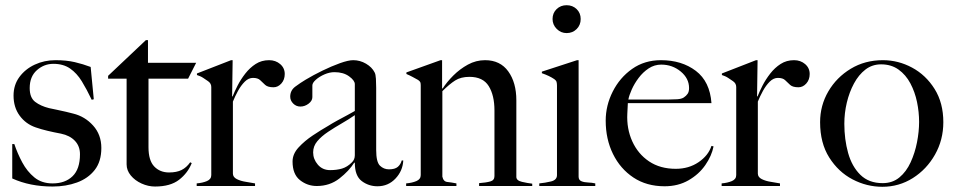

<svg xmlns="http://www.w3.org/2000/svg" viewBox="-20 -714 3691 737"><path d="M182 2Q95 2 27 -29V-161H35Q47 -125 65.5 -90.5Q84 -56 112 -33Q140 -10 182 -10Q230 -10 258.5 -37.5Q287 -65 287 -122Q287 -153 267.5 -173.5Q248 -194 214 -201Q187 -206 162 -212Q137 -218 117 -225Q79 -238 55.5 -270Q32 -302 32 -347Q32 -388 54.5 -418.5Q77 -449 113.5 -466Q150 -483 193 -483Q235 -483 267 -475.5Q299 -468 328 -457L340 -333L332 -331Q313 -371 294 -402Q275 -433 249 -451Q223 -469 185 -469Q149 -469 121.5 -444.5Q94 -420 94 -376Q94 -339 115 -323Q136 -307 168 -299Q178 -297 196.5 -293Q215 -289 233 -285Q251 -281 261 -278Q306 -267 337.5 -232Q369 -197 369 -146Q369 -94 343.5 -61.5Q318 -29 275.5 -13.5Q233 2 182 2Z M575 2Q549 2 523.5 -9.5Q498 -21 482 -40.5Q466 -60 466 -83V-412H395V-423L540 -560H548V-473H733L702 -412H550V-149Q550 -98 572 -75Q594 -52 629 -52Q658 -52 677 -61.5Q696 -71 710 -91L716 -88Q701 -50 667.5 -24Q634 2 575 2Z M735 0V-10Q758 -12 774.5 -19Q791 -26 791 -42V-380Q791 -394 778.5 -402.5Q766 -411 760 -415Q754 -419 748 -421.5Q742 -424 736 -426V-432L867 -483H873L871 -344H873Q880 -362 892 -385.5Q904 -409 921.5 -431.5Q939 -454 961.5 -468.5Q984 -483 1013 -483Q1038 -483 1055.5 -468Q1073 -453 1073 -430Q1073 -408 1060 -393.5Q1047 -379 1030 -379Q1008 -379 998 -388Q988 -397 979 -406Q970 -415 951 -415Q934 -415 919.5 -400.5Q905 -386 893.5 -365Q882 -344 874 -324V-48Q874 -34 889 -26.5Q904 -19 924 -16Q944 -13 959 -10V0Z M1429 1Q1395 1 1368.5 -19Q1342 -39 1342 -89L1340 -90Q1320 -58 1283 -29Q1246 0 1196 0Q1160 0 1131.5 -22.5Q1103 -45 1103 -94Q1103 -123 1126 -148Q1149 -173 1180.5 -194Q1212 -215 1240 -231Q1254 -240 1275 -251.5Q1296 -263 1315 -273Q1334 -283 1342 -288V-391Q1342 -405 1320 -421Q1298 -437 1264 -437Q1245 -437 1225.5 -428.5Q1206 -420 1192.5 -408Q1179 -396 1179 -386V-341Q1179 -327 1164.5 -316Q1150 -305 1133 -305Q1117 -305 1105.5 -316.5Q1094 -328 1094 -343Q1094 -367 1113.5 -381.5Q1133 -396 1153 -408Q1183 -426 1218 -443Q1253 -460 1285 -471.5Q1317 -483 1336 -483Q1362 -483 1385 -469.5Q1408 -456 1418 -436Q1422 -429 1423 -411.5Q1424 -394 1424 -377V-138Q1424 -92 1438.5 -78Q1453 -64 1473 -64Q1496 -64 1507 -73.5Q1518 -83 1522 -98H1528Q1526 -58 1498 -28.5Q1470 1 1429 1ZM1247 -61Q1273 -61 1293 -67Q1313 -73 1330 -90Q1342 -101 1342 -118V-272Q1319 -256 1292 -240.5Q1265 -225 1239.5 -208Q1214 -191 1198 -172Q1182 -153 1182 -129Q1182 -103 1200 -82Q1218 -61 1247 -61Z M1539 0V-10Q1562 -12 1578.5 -19Q1595 -26 1595 -42V-386Q1595 -394 1593.5 -398Q1592 -402 1585 -407Q1576 -412 1564 -418.5Q1552 -425 1540 -430V-436L1671 -483H1677V-375L1679 -374Q1695 -399 1720 -424Q1745 -449 1776 -466Q1807 -483 1842 -483Q1900 -483 1931 -440Q1962 -397 1962 -329V-35Q1962 -21 1983.5 -16Q2005 -11 2023 -9V0H1819V-11Q1846 -13 1862 -17.5Q1878 -22 1878 -38V-290Q1878 -348 1856 -383.5Q1834 -419 1782 -419Q1749 -419 1727 -405Q1705 -391 1678 -364V-36Q1682 -17 1697 -15.5Q1712 -14 1732 -10V0Z M2155 -587Q2133 -587 2117 -603Q2101 -619 2101 -641Q2101 -664 2116.5 -679Q2132 -694 2155 -694Q2178 -694 2193.5 -679Q2209 -664 2209 -641Q2209 -618 2193.5 -602.5Q2178 -587 2155 -587ZM2050 0V-10Q2072 -12 2095 -17.5Q2118 -23 2118 -42V-385Q2118 -393 2116.5 -399Q2115 -405 2108 -410Q2089 -423 2060 -433V-439L2195 -483H2201V-36Q2201 -23 2211.5 -18.5Q2222 -14 2237 -13.5Q2252 -13 2265 -10V0Z M2531 1Q2462 1 2411.5 -32.5Q2361 -66 2333 -123Q2305 -180 2305 -251Q2305 -309 2332 -362.5Q2359 -416 2406.5 -449.5Q2454 -483 2517 -483Q2597 -483 2651 -442Q2705 -401 2711 -318H2390L2388 -278Q2385 -220 2407 -171.5Q2429 -123 2471.5 -94.5Q2514 -66 2574 -66Q2624 -66 2661.5 -91.5Q2699 -117 2711 -154L2719 -152Q2712 -116 2687.5 -80.5Q2663 -45 2623 -22Q2583 1 2531 1ZM2392 -332H2547Q2562 -332 2579 -333Q2596 -334 2605 -340Q2614 -346 2619.5 -354Q2625 -362 2625 -376Q2625 -413 2593 -439.5Q2561 -466 2518 -466Q2492 -466 2470 -451.5Q2448 -437 2431.5 -415Q2415 -393 2405 -370.5Q2395 -348 2392 -332Z M2750 0V-10Q2773 -12 2789.5 -19Q2806 -26 2806 -42V-380Q2806 -394 2793.5 -402.5Q2781 -411 2775 -415Q2769 -419 2763 -421.5Q2757 -424 2751 -426V-432L2882 -483H2888L2886 -344H2888Q2895 -362 2907 -385.5Q2919 -409 2936.5 -431.5Q2954 -454 2976.5 -468.5Q2999 -483 3028 -483Q3053 -483 3070.5 -468Q3088 -453 3088 -430Q3088 -408 3075 -393.5Q3062 -379 3045 -379Q3023 -379 3013 -388Q3003 -397 2994 -406Q2985 -415 2966 -415Q2949 -415 2934.5 -400.5Q2920 -386 2908.5 -365Q2897 -344 2889 -324V-48Q2889 -34 2904 -26.5Q2919 -19 2939 -16Q2959 -13 2974 -10V0Z M3367 3Q3307 3 3252.5 -25.5Q3198 -54 3163 -109.5Q3128 -165 3128 -245Q3128 -309 3159.5 -363Q3191 -417 3245.5 -450Q3300 -483 3369 -483Q3428 -483 3481 -454.5Q3534 -426 3567.5 -372.5Q3601 -319 3601 -245Q3601 -177 3569 -120.5Q3537 -64 3484 -30.5Q3431 3 3367 3ZM3368 -11Q3406 -11 3432.5 -33Q3459 -55 3475.5 -91Q3492 -127 3500 -168Q3508 -209 3508 -246Q3508 -284 3500 -322.5Q3492 -361 3474.5 -394Q3457 -427 3429 -447Q3401 -467 3362 -467Q3328 -467 3302 -447Q3276 -427 3258 -393.5Q3240 -360 3230.5 -320Q3221 -280 3221 -239Q3221 -179 3235.5 -127Q3250 -75 3282.5 -43Q3315 -11 3368 -11Z"/></svg>

Font: Mulat Addis
Style: Regular
Weight: 400
Designer: Fasil fikreab
Version: Version 1.001; ttfautohint (v1.8.3)